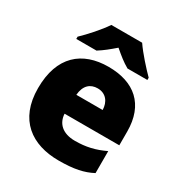

<svg xmlns="http://www.w3.org/2000/svg" viewBox="-180 -896 978 1036"><g transform="rotate(30 309.0 -378.0)"><path d="M406 -766H214C184 -720 126 -656 88 -620V-606H214C249 -628 274 -649 309 -679C344 -649 372 -626 407 -606H531V-620C497 -654 437 -720 406 -766ZM315 -563C152 -563 42 -472 42 -273C42 -76 166 10 333 10C429 10 487 -3 540 -31V-168C479 -139 425 -126 356 -126C278 -126 238 -167 235 -225H576V-310C576 -479 476 -563 315 -563ZM322 -433C374 -433 402 -394 403 -345H239C244 -406 277 -433 322 -433Z"/></g></svg>

Font: Noto Sans Myanmar UI Black
Style: Regular
Weight: 900
Designer: Monotype Design Team
Foundry: Monotype Imaging Inc.
Version: Version 2.103